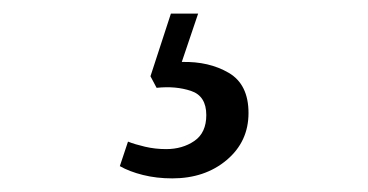

<svg xmlns="http://www.w3.org/2000/svg" viewBox="-20 -33 541 282"><path d="M271 -13 247 58Q287 57 316 74Q345 91 345 133Q345 175 313 202Q281 229 233 229Q210 229 190 224Q170 219 156 211L168 175Q178 179 193 182.5Q208 186 224 186Q248 186 265.5 174Q283 162 283 136Q283 108 260.5 100.5Q238 93 210 96L201 79L231 -13Z"/></svg>

Font: Literata 12pt Light
Style: Italic
Weight: 300
Italic angle: -2°
Designer: Latin by Veronika Burian and Jose Scaglione. Greek by Irene Vlachou. Cyrillic by Vera Evstafieva
Foundry: TypeTogether
Version: Version 3.002